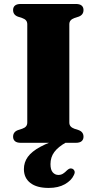

<svg xmlns="http://www.w3.org/2000/svg" viewBox="-20 -720 487 968"><path d="M301 -26 314 -2.5Q273 20.5 253.8 46.5Q234.5 72.5 234.5 107.5Q234.5 136 246 149Q257.5 162 274.5 162Q287.5 162 297.8 155.5Q308 149 317.5 139Q324 133 329.8 130.5Q335.5 128 342.5 130Q350.5 132 355 140.8Q359.5 149.5 352 163.5Q340 190 307 208.8Q274 227.5 225.5 227.5Q165 227.5 132.8 202.2Q100.5 177 100.5 132.5Q100.5 98.5 120.2 71Q140 43.5 184 19.8Q228 -4 301 -26ZM329.5 -102.5Q329.5 -90.5 336 -83Q342.5 -75.5 355 -71L376.5 -64Q401 -55 401 -30.5Q401 -16.5 391.5 -8.2Q382 0 362 0H85Q65 0 55.5 -8.2Q46 -16.5 46 -30.5Q46 -55 70.5 -64L92 -71Q105 -75.5 111.2 -83Q117.5 -90.5 117.5 -102.5V-597.5Q117.5 -609.5 111.2 -617Q105 -624.5 92 -629L70.5 -636Q46 -645 46 -669.5Q46 -684 55.5 -692Q65 -700 85 -700H362Q382 -700 391.5 -692Q401 -684 401 -669.5Q401 -645 376.5 -636L355 -629Q342.5 -624.5 336 -617Q329.5 -609.5 329.5 -597.5Z"/></svg>

Font: Fraunces ExtraBold
Style: Regular
Weight: 800
Version: Version 1.000;[b76b70a41]